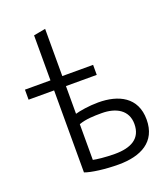

<svg xmlns="http://www.w3.org/2000/svg" viewBox="-143 -877 866 990"><g transform="rotate(-20 290.5 -382.5)"><path d="M155 -462V-12C189 1 265 11 338 11C459 11 552 -35 552 -158C552 -281 458 -326 347 -326C296 -326 244 -317 220 -310V-462H389V-517H220V-776L155 -764V-517H15V-462ZM345 -268C424 -268 485 -234 485 -158C485 -78 427 -47 338 -47C286 -47 237 -53 220 -57V-253C259 -267 303 -268 345 -268Z"/></g></svg>

Font: Repo Light
Style: Regular
Weight: 300
Designer: Stefan Peev
Foundry: Context Ltd
Version: Version 001.502